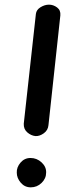

<svg xmlns="http://www.w3.org/2000/svg" viewBox="-20 -792 346 824"><path d="M132 -208Q113 -210 97 -224Q81 -238 82 -261L134 -732Q136 -750 154 -761Q172 -772 190 -772Q209 -772 225 -760Q241 -748 239 -726L188 -255Q186 -233 168 -220Q150 -207 132 -208ZM112 12Q86 12 69 -8Q52 -28 52 -51Q51 -74 68 -94Q85 -114 111 -114Q138 -114 158.5 -95Q179 -76 178 -51Q178 -26 158.5 -7Q139 12 112 12Z"/></svg>

Font: Edu NSW ACT Foundation SemiBold
Style: Regular
Weight: 600
Version: Version 1.003